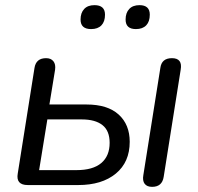

<svg xmlns="http://www.w3.org/2000/svg" viewBox="-20 -719 770 746"><path d="M88 0Q41 0 49 -45L114 -455Q120 -493 159 -493Q178 -493 187.5 -481Q197 -469 194 -448L172 -313H316Q398 -313 441 -274Q484 -235 484 -168Q484 -89 430 -44.5Q376 0 284 0ZM571 7Q551 7 542 -5Q533 -17 537 -39L603 -455Q608 -493 648 -493Q690 -493 682 -448L616 -32Q610 7 571 7ZM132 -58H277Q341 -58 373.5 -85.5Q406 -113 406 -164Q406 -211 378 -233Q350 -255 298 -255H164ZM508 -606Q468 -606 468 -643Q468 -669 482 -684Q496 -699 522 -699Q562 -699 562 -662Q562 -635 548 -620.5Q534 -606 508 -606ZM334 -606Q293 -606 293 -643Q293 -669 307 -684Q321 -699 347 -699Q388 -699 388 -662Q388 -635 374 -620.5Q360 -606 334 -606Z"/></svg>

Font: Nunito
Style: Italic
Weight: 400
Italic angle: -9°
Designer: Vernon Adams
Foundry: Vernon Adams
Version: Version 3.601; ttfautohint (v1.8.2.53-6de2)